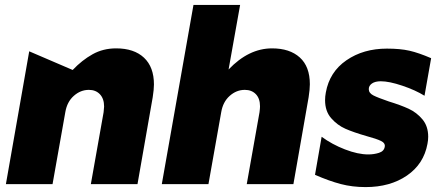

<svg xmlns="http://www.w3.org/2000/svg" viewBox="-20 -750 1810 782"><path d="M607 -406Q607 -477 566.5 -515Q526 -553 453 -553Q400 -553 357 -529Q314 -505 276 -465L99 -541L4 0H194L246 -293Q253 -335 280.5 -359.5Q308 -384 342 -384Q370 -384 387 -366Q404 -348 404 -316Q404 -309 402 -293L350 0H540L602 -354Q607 -386 607 -406Z M1242 -407Q1242 -479 1201 -516Q1160 -553 1088 -553Q993 -553 911 -467L958 -730H768L639 0H829L881 -293Q888 -335 915.5 -359.5Q943 -384 977 -384Q1005 -384 1022 -366.5Q1039 -349 1039 -317Q1039 -309 1037 -293L985 0H1175L1237 -354Q1242 -386 1242 -407Z M1480 -121Q1438 -121 1385 -141.5Q1332 -162 1290 -193L1263 -38Q1320 -13 1367.5 -0.5Q1415 12 1469 12Q1569 12 1637.5 -35Q1706 -82 1721 -164Q1724 -179 1724 -193Q1724 -236 1700.5 -264Q1677 -292 1644.5 -307Q1612 -322 1563 -337Q1519 -352 1500.5 -361.5Q1482 -371 1482 -387Q1482 -401 1495 -410Q1508 -419 1531 -419Q1565 -419 1618.5 -401Q1672 -383 1709 -360L1736 -513Q1685 -535 1647.5 -543.5Q1610 -552 1556 -552Q1460 -552 1391 -504.5Q1322 -457 1307 -373Q1304 -357 1304 -342Q1304 -297 1329 -268.5Q1354 -240 1387 -225.5Q1420 -211 1472 -196Q1513 -185 1531.5 -176Q1550 -167 1547 -152Q1544 -134 1523.5 -127.5Q1503 -121 1480 -121Z"/></svg>

Font: Geom Black
Style: Bold Italic
Weight: 900
Italic angle: -10°
Version: Version 1.102